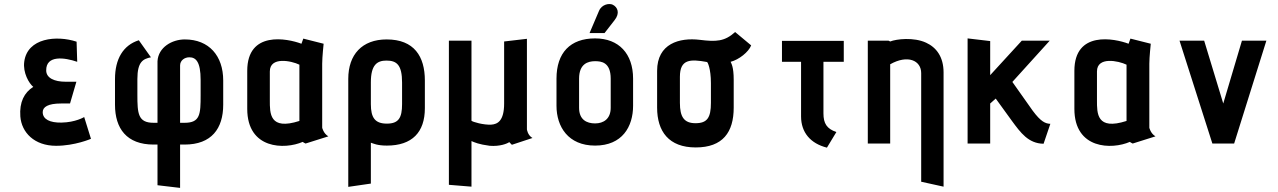

<svg xmlns="http://www.w3.org/2000/svg" viewBox="-20 -699 6226 935"><path d="M390 -129C390 -129 348 -103 279 -102C223 -101 188 -118 188 -153C188 -178 214 -195 277 -195H321L352 -301H299C245 -301 205 -319 205 -356C204 -432 295 -419 356 -398L353 -496C256 -528 113 -515 98 -398C91 -345 121 -293 142 -276C98 -248 74 -202 79 -132C85 -54 147 11 253 11C345 11 423 -23 423 -23Z M857 216V5H879C1010 5 1067 -73 1067 -189V-307C1067 -427 998 -507 880 -507C818 -507 751 -469 747 -401V-101H728C652 -101 649 -146 649 -238V-314C649 -399 677 -412 715 -420L656 -503C580 -479 540 -412 540 -314V-189C540 -73 597 5 728 5H747V203ZM857 -101V-380C857 -405 879 -420 902 -420C934 -420 957 -398 957 -310V-235C957 -143 955 -101 879 -101Z M1579 -35C1555 -49 1549 -77 1549 -77V-389C1549 -421 1556 -486 1556 -486L1457 -511L1448 -486C1379 -512 1184 -551 1184 -354V-169C1184 29 1367 30 1454 -8C1454 -8 1466 0 1468 0ZM1438 -110C1292 -63 1294 -147 1294 -211V-351C1294 -425 1399 -403 1438 -384Z M1786 195V-4C1799 0 1817 10 1864 10C1987 10 2049 -55 2049 -172V-307C2049 -424 1997 -507 1863 -507C1743 -507 1676 -433 1676 -315V211ZM1938 -192C1938 -125 1921 -97 1864 -97C1806 -97 1786 -126 1786 -192V-298C1786 -383 1816 -404 1862 -404C1912 -404 1938 -383 1938 -297Z M2573 -27C2549 -41 2546 -69 2546 -69V-510L2435 -497V-195C2435 -110 2403 -94 2372 -92C2335 -90 2282 -105 2276 -111V-501H2166V201L2276 210V-12C2290 -6 2311 4 2365 11C2415 15 2451 0 2460 -7C2467 0 2473 7 2473 6Z M2924 -538 2973 -601C3000 -635 2988 -664 2964 -676C2948 -684 2911 -679 2897 -646L2851 -538ZM3063 -316C3063 -437 2994 -512 2878 -512C2757 -512 2690 -442 2690 -316V-184C2690 -82 2747 10 2878 10C3010 10 3063 -82 3063 -184ZM2954 -174C2954 -120 2919 -98 2878 -98C2837 -98 2800 -116 2800 -174V-316C2800 -389 2844 -401 2878 -401C2907 -401 2954 -397 2954 -316Z M3553 -310C3553 -375 3541 -390 3538 -398C3578 -408 3626 -446 3638 -478L3560 -543C3509 -497 3468 -495 3388 -505C3289 -517 3180 -487 3180 -354V-175C3180 -59 3237 19 3368 19C3500 19 3553 -55 3553 -175ZM3442 -198C3442 -126 3424 -99 3367 -99C3311 -99 3291 -130 3291 -198V-325C3291 -411 3341 -412 3423 -397C3426 -397 3442 -365 3442 -294Z M4053 -56C4006 -72 3990 -98 3990 -147V-398H4089V-500H3788V-398H3881V-132C3881 -54 3927 0 4007 20Z M4575 210V-346C4575 -422 4540 -468 4490 -491C4430 -519 4345 -509 4315 -497L4307 -501H4206V0H4315V-386C4400 -434 4466 -405 4466 -343V186Z M5095 -96C5071 -97 5049 -106 5009 -160L4910 -300L5092 -501H4956L4802 -333V-499L4692 -512V0H4802V-195L4829 -219L4908 -110C4950 -53 4988 0 5062 1Z M5607 -35C5583 -49 5577 -77 5577 -77V-389C5577 -421 5584 -486 5584 -486L5485 -511L5476 -486C5407 -512 5212 -551 5212 -354V-169C5212 29 5395 30 5482 -8C5482 -8 5494 0 5496 0ZM5466 -110C5320 -63 5322 -147 5322 -211V-351C5322 -425 5427 -403 5466 -384Z M5990 0 6147 -501H6028L5937 -195L5844 -501H5724L5884 0Z"/></svg>

Font: Advent Pro
Style: Bold
Weight: 700
Designer: Andreas Kalpakidis
Foundry: Andreas Kalpakidis
Version: Version 2.002 2008